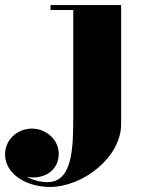

<svg xmlns="http://www.w3.org/2000/svg" viewBox="-184 -480 569 760"><path d="M295.5 -460H16V-440.5H106V-21C106 106 103.5 241 3.5 241C-23.5 241 -53.5 233 -79 219.5C-71.5 221.5 -63.5 222.5 -55 222.5C8.5 222.5 48.5 183.5 48.5 128C48.5 73 -2 29 -57 29C-117.5 29 -164 75 -164 131C-164 207.5 -82 260 14 260C144 260 295.5 142.5 295.5 11.5Z"/></svg>

Font: Bodoni* 11pt Fatface
Style: Regular
Weight: 900
Version: Version 2.3